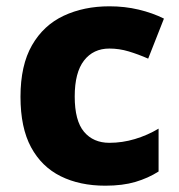

<svg xmlns="http://www.w3.org/2000/svg" viewBox="-20 -579 567 609"><path d="M314 10Q233 10 172.5 -20Q112 -50 78.5 -112Q45 -174 45 -272Q45 -372 81.5 -435.5Q118 -499 182 -529Q246 -559 327 -559Q376 -559 420 -548.5Q464 -538 500 -520L450 -393Q418 -407 388 -416Q358 -425 327 -425Q276 -425 246.5 -387Q217 -349 217 -273Q217 -196 246.5 -161Q276 -126 327 -126Q368 -126 408 -138Q448 -150 483 -171V-35Q450 -14 409.5 -2Q369 10 314 10Z"/></svg>

Font: Noto Sans Cherokee ExtraBold
Style: Regular
Weight: 800
Designer: Monotype Design Team
Foundry: Monotype Imaging Inc.
Version: Version 2.001; ttfautohint (v1.8.4.7-5d5b)